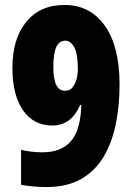

<svg xmlns="http://www.w3.org/2000/svg" viewBox="-20 -744 540 774"><path d="M167 10Q115 10 65 1V-140Q85 -135 107 -132.5Q129 -130 151 -130Q228 -130 266.5 -175.5Q305 -221 308 -321H303Q268 -238 191 -238Q115 -238 72.5 -300Q30 -362 30 -470Q30 -587 85.5 -655.5Q141 -724 240 -724Q343 -724 402.5 -640.5Q462 -557 462 -403Q462 -322 447.5 -247.5Q433 -173 399.5 -115Q366 -57 309 -23.5Q252 10 167 10ZM242 -378Q262 -378 273 -392.5Q284 -407 289 -426.5Q294 -446 294 -462Q294 -526 279.5 -553Q265 -580 243 -580Q219 -580 207 -554.5Q195 -529 195 -473Q195 -378 242 -378Z"/></svg>

Font: Noto Sans Mono ExtraCondensed Black
Style: Regular
Weight: 900
Width: 2
Designer: Monotype Design Team
Foundry: Monotype Imaging Inc.
Version: Version 2.014